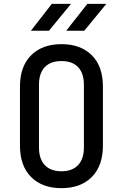

<svg xmlns="http://www.w3.org/2000/svg" viewBox="-20 -970 640 1000"><path d="M300 10Q200 10 142 -48Q84 -106 84 -212V-519Q84 -624 142 -682Q200 -740 300 -740Q400 -740 458 -682.5Q516 -625 516 -519V-212Q516 -106 458 -48Q400 10 300 10ZM300 -78Q356 -78 386.5 -110Q417 -142 417 -202V-529Q417 -588 387 -620Q357 -652 300 -652Q243 -652 213 -620Q183 -588 183 -529V-202Q183 -142 213.5 -110Q244 -78 300 -78ZM325 -810 435 -950H534L419 -810ZM141 -810 250 -950H350L235 -810Z"/></svg>

Font: JetBrainsMono NFM Medium
Style: Regular
Weight: 500
Monospace: yes
Designer: Philipp Nurullin, Konstantin Bulenkov
Foundry: JetBrains
Version: Version 2.304; ttfautohint (v1.8.4.7-5d5b);Nerd Fonts 3.3.0